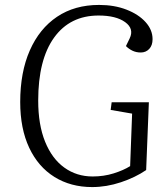

<svg xmlns="http://www.w3.org/2000/svg" viewBox="-20 -745 673 779"><path d="M584 -330 573 -55Q529 -25 470.5 -5.5Q412 14 354 14Q267 14 201 -27Q135 -68 98.5 -145.5Q62 -223 62 -331Q62 -452 101 -540.5Q140 -629 211.5 -677Q283 -725 382 -725Q444 -725 493 -706Q542 -687 570.5 -655.5Q599 -624 599 -586Q599 -561 585.5 -546.5Q572 -532 551 -532Q533 -532 518 -539Q503 -546 491 -558L506 -589Q525 -628 488 -655Q451 -682 380 -682Q264 -682 199.5 -592.5Q135 -503 135 -337Q135 -239 163 -170Q191 -101 241 -65Q291 -29 356 -29Q401 -29 441 -41.5Q481 -54 508 -71L516 -284L429 -299L433 -330Z"/></svg>

Font: Literata 36pt Light
Style: Italic
Weight: 300
Italic angle: -2°
Designer: Latin by Veronika Burian and Jose Scaglione. Greek by Irene Vlachou. Cyrillic by Vera Evstafieva
Foundry: TypeTogether
Version: Version 3.002